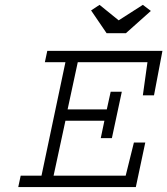

<svg xmlns="http://www.w3.org/2000/svg" viewBox="-20 -755 676 775"><path d="M170.9 -549.8H635.7L601.6 -370.1H556.6L575.2 -503.9H293.9L252.9 -313.5H411.1L426.8 -384.8H471.7L431.6 -197.3H386.7L401.4 -267.6H244.1L196.3 -45.9H487.3L520.5 -179.7H566.4L528.3 0H53.7L63.5 -45.9H147.5L244.1 -503.9H161.1ZM488.3 -621.1H410.2L347.7 -712.9L381.8 -735.4L459 -672.9L556.6 -735.4L588.9 -710.9Z"/></svg>

Font: Thabit-Oblique
Style: Oblique
Weight: 500
Designer: Regenerated by Nadim Shaikli
Foundry: MAK Alagha
Version: 0.01